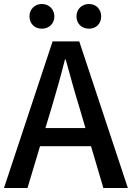

<svg xmlns="http://www.w3.org/2000/svg" viewBox="-20 -944 662 964"><path d="M0 0H118L181 -210H437L499 0H622L378 -736H244ZM238 -400C262 -480 285 -561 306 -645H310C333 -562 355 -480 380 -400L409 -301H208ZM190 -800C226 -800 253 -825 253 -862C253 -897 226 -924 190 -924C154 -924 128 -897 128 -862C128 -825 154 -800 190 -800ZM364 -862C364 -825 390 -800 427 -800C463 -800 488 -825 488 -862C488 -897 463 -924 427 -924C390 -924 364 -897 364 -862Z"/></svg>

Font: Kinto Sans Med
Style: Regular
Weight: 500
Designer: Authors: Ryoko NISHIZUKA  (kana & ideographs); Paul D. Hunt (Latin, Greek & Cyrillic); Wenlong ZHANG  (bopomofo); Sandol
Foundry: Adobe Systems Incorporated, ookami Inc.
Version: Version 0.001